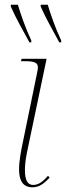

<svg xmlns="http://www.w3.org/2000/svg" viewBox="-20 -786 280 816"><path d="M105 -606H113V-614C88 -667 67 -728 56 -766H26V-758C50 -704 73 -665 105 -606ZM232 -606H240V-614C215 -667 194 -728 183 -766H153V-758C177 -704 200 -665 232 -606ZM118 10C147 10 167 -6 191 -31L184 -39C162 -13 143 0 121 0C97 0 86 -21 86 -62C86 -77 87 -100 94 -135L178 -536H72L69 -526H86C129 -526 141 -518 141 -500C141 -494 140 -487 138 -478L77 -181C69 -144 61 -101 61 -66C61 -19 77 10 118 10Z"/></svg>

Font: Noto Serif Display Condensed Thin
Style: Italic
Weight: 100
Width: 3
Italic angle: -12°
Designer: Monotype Design Team
Foundry: Monotype Imaging Inc.
Version: Version 2.009